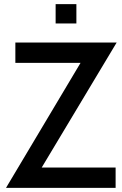

<svg xmlns="http://www.w3.org/2000/svg" viewBox="-20 -905 589 925"><path d="M181 -98H537V0H9L368 -602H54V-700H542ZM248 -885H348V-792H248Z"/></svg>

Font: Cabin Medium
Style: Regular
Weight: 500
Designer: Pablo Impallari
Foundry: Pablo Impallari. http://www.impallari.com Igino Marini. http://www.ikern.com
Version: Version 2.200